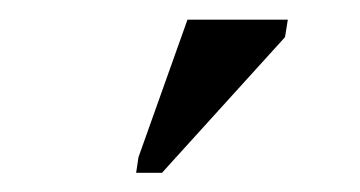

<svg xmlns="http://www.w3.org/2000/svg" viewBox="-20 -725 373 199"><path d="M121.1 -545.9 123.5 -562 174.3 -704.6H278.3L275.4 -686.5L147.9 -545.9Z"/></svg>

Font: Liberation Serif
Style: Italic
Weight: 400
Italic angle: -16.333°
Designer: Steve Matteson
Foundry: Ascender Corporation
Version: Version 2.1.5